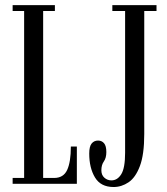

<svg xmlns="http://www.w3.org/2000/svg" viewBox="-20 -720 654 752"><path d="M29.5 0V-23H74.5V-677H29.5V-700H195V-677H149V-23H192Q228.5 -23 243 -54.2Q257.5 -85.5 257.5 -146H281V0ZM425 12.5Q374.5 12.5 352 -25Q329.5 -62.5 329.5 -118.5Q329.5 -146.5 339 -158Q348.5 -169.5 364 -169.5Q378.5 -169.5 387.5 -159Q396.5 -148.5 396.5 -124.5Q396.5 -101.5 386.8 -87.8Q377 -74 377 -53Q377 -34.5 388.8 -24Q400.5 -13.5 416.5 -13.5Q440 -13.5 455 -37.8Q470 -62 470 -121.5V-677H420V-700H593V-677H545V-195Q545 -115 528 -69.8Q511 -24.5 483.5 -6Q456 12.5 425 12.5Z"/></svg>

Font: Imbue 50pt
Style: Regular
Weight: 400
Designer: Tyler Finck
Foundry: Etcetera Type Company
Version: Version 1.102; ttfautohint (v1.8.3)